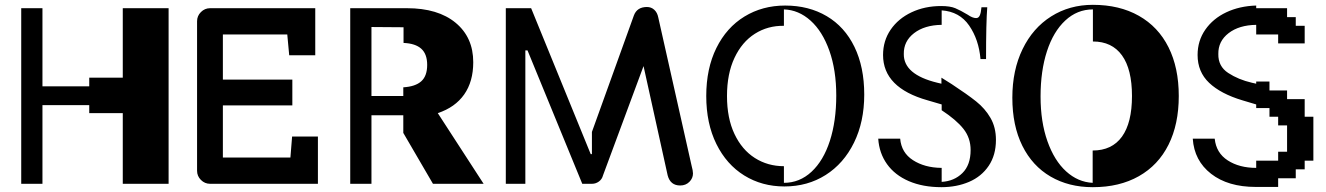

<svg xmlns="http://www.w3.org/2000/svg" viewBox="-20 -762 5497 796"><path d="M156 -326V0H68V-728H156V-404H350V-440H489V-728H679V0H489V-293H350V-326Z M904 -432H1192V-325H904V-109H1184L1191 -196H1298V0H851Q829 0 813 -16Q797 -32 797 -54V-674Q797 -696 813 -712Q829 -728 851 -728H1287V-533H1179L1171 -619H904Z M1942 -504Q1942 -424 1904.5 -370.5Q1867 -317 1795 -293L1985 0H1775L1652 -211V-284H1520V0H1432V-728H1667Q1796 -728 1869 -667.5Q1942 -607 1942 -504ZM1652 -364V-400Q1702 -403 1726.5 -425Q1751 -447 1751 -493Q1751 -538 1726.5 -560Q1702 -582 1653 -584V-649L1520 -650V-364Z M2167 -553H2158V0H2077V-728H2182L2429 -123H2434V-215L2608 -698Q2621 -733 2662 -733Q2680 -733 2692.5 -721.5Q2705 -710 2709 -690L2847 -76Q2853 -54 2853 -43Q2853 -23 2838 -8Q2823 7 2800 7Q2759 7 2748 -35L2648 -488L2480 -35Q2476 -19 2463 -9.5Q2450 0 2434 0H2394Z M2994 -364Q2994 -272 3025 -206.5Q3056 -141 3109.5 -107Q3163 -73 3230 -73V-4Q3295 -4 3344.5 -50Q3394 -96 3420.5 -178Q3447 -260 3447 -366Q3447 -471 3418.5 -551.5Q3390 -632 3340.5 -676.5Q3291 -721 3230 -723V-655Q3163 -656 3109.5 -622Q3056 -588 3025 -522Q2994 -456 2994 -364ZM3235 -739Q3333 -739 3407.5 -695Q3482 -651 3522.5 -567.5Q3563 -484 3563 -370Q3563 -257 3520.5 -170.5Q3478 -84 3403 -36.5Q3328 11 3232 11Q3139 11 3065.5 -34.5Q2992 -80 2950 -165Q2908 -250 2908 -364Q2908 -478 2950 -563Q2992 -648 3066.5 -693.5Q3141 -739 3235 -739Z M3727 -538Q3726 -453 3866 -419L3883 -415V-440L3926 -413Q3990 -371 4027 -341.5Q4064 -312 4086.5 -273Q4109 -234 4109 -182Q4109 -119 4079 -74.5Q4049 -30 3997.5 -8Q3946 14 3883 14Q3806 14 3748 -11Q3690 -36 3657.5 -81.5Q3625 -127 3621 -187H3712Q3717 -129 3765 -98Q3813 -67 3882 -66H3884V-8Q3936 -11 3970 -44.5Q4004 -78 4004 -140Q4004 -190 3974.5 -227.5Q3945 -265 3884 -305V-329L3826 -346Q3641 -398 3641 -534Q3641 -593 3672.5 -639Q3704 -685 3759 -711Q3814 -737 3882 -737Q3919 -737 3940.5 -728Q3962 -719 3992 -701Q4012 -687 4027 -687Q4037 -687 4042 -698Q4047 -709 4049 -732H4073Q4068 -670 4068 -517H4045Q4038 -598 3998 -656Q3958 -714 3884 -719V-659Q3813 -658 3769.5 -624.5Q3726 -591 3727 -538Z M4294 -362Q4294 -257 4322.5 -176.5Q4351 -96 4400 -51.5Q4449 -7 4510 -4V-138Q4590 -138 4631.5 -195.5Q4673 -253 4673 -364Q4673 -475 4631.5 -532.5Q4590 -590 4511 -590V-723Q4446 -723 4396.5 -677Q4347 -631 4320.5 -549.5Q4294 -468 4294 -362ZM4511 -742Q4621 -742 4701.5 -696.5Q4782 -651 4824.5 -566Q4867 -481 4867 -364Q4867 -247 4824.5 -162Q4782 -77 4701.5 -31.5Q4621 14 4511 14H4510Q4411 14 4335.5 -30Q4260 -74 4218.5 -157.5Q4177 -241 4177 -357Q4177 -471 4219.5 -558.5Q4262 -646 4338 -694Q4414 -742 4511 -742Z M4925 -187H5016Q5022 -128 5070 -97Q5118 -66 5188 -66V-96H5279V-133H5316V-242H5279V-278H5243V-314H5188V-329L5131 -346Q5041 -373 4993 -418.5Q4945 -464 4945 -534Q4945 -593 4977 -639Q5009 -685 5064 -711Q5119 -737 5188 -739V-728H5316V-691H5352V-655H5389V-582H5279V-619H5188V-659Q5117 -658 5073.5 -624.5Q5030 -591 5031 -538Q5030 -487 5072 -459.5Q5114 -432 5170 -419L5188 -415V-424H5243V-387H5316V-351H5389V-278H5425V-96H5389V-60H5352V-23H5279V13H5186Q5071 13 5001 -41.5Q4931 -96 4925 -187Z"/></svg>

Font: Hjärnsläpp Display
Style: Regular
Weight: 400
Designer: Baptiste Guesnon
Foundry: Bloom Type
Version: Version 1.000